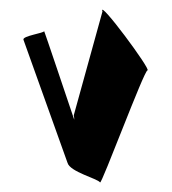

<svg xmlns="http://www.w3.org/2000/svg" viewBox="-20 -371 360 401"><path d="M29 -288C32 -280 120 -34 121 -31C126 -12 184 2 189 10C192 15 281 -224 288 -224C297 -224 184 -376 194 -347L134 -130C135 -127 135 -124 135 -121C126 -147 71 -312 72 -306C73 -302 26 -296 29 -288Z"/></svg>

Font: Arrow
Style: Regular
Weight: 400
Version: Version 0.23